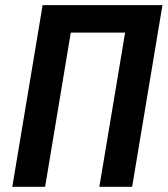

<svg xmlns="http://www.w3.org/2000/svg" viewBox="-20 -718 644 738"><path d="M27.3 0H153.4L252.1 -592.7H460.9L361.9 0H487.9L604.4 -698.2H143.8Z"/></svg>

Font: Margiela Mono Italic SmBold It
Style: Regular
Weight: 600
Designer: Mike Abbink, Paul van der Laan, Pieter van Rosmalen
Foundry: Bold Monday
Version: Version 2.003 2021